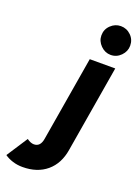

<svg xmlns="http://www.w3.org/2000/svg" viewBox="-313 -814 805 1104"><g transform="rotate(20 89.0 -262.5)"><path d="M-28 215Q-60 215 -88.5 206Q-117 197 -138 182L-54 53Q-31 70 -11 70Q29 70 37 18L124 -500H280L191 30Q177 118 119.5 166.5Q62 215 -28 215ZM228 -564Q193 -564 166.5 -590.5Q140 -617 140 -652Q140 -689 166.5 -714.5Q193 -740 228 -740Q264 -740 290 -714.5Q316 -689 316 -652Q316 -617 290 -590.5Q264 -564 228 -564Z"/></g></svg>

Font: Figtree Light ExtraBold
Style: Italic
Weight: 800
Italic angle: -9.5°
Version: Version 2.001;gftools[0.9.30]